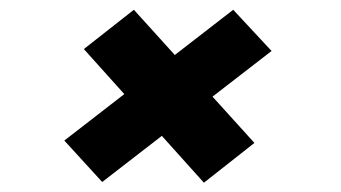

<svg xmlns="http://www.w3.org/2000/svg" viewBox="-20 -462 715 403"><path d="M194.5 -80 115 -167 469.5 -441.5 550 -355ZM514 -162 408 -78.5 156 -359 261 -441.5Z"/></svg>

Font: Epilogue Black
Style: Italic
Weight: 900
Italic angle: -12°
Designer: Tyler Finck
Foundry: Etcetera Type Co
Version: Version 2.111